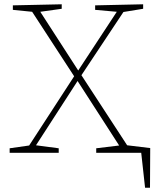

<svg xmlns="http://www.w3.org/2000/svg" viewBox="-20 -713 736 896"><path d="M254 -21V0H25V-21L116 -34L326 -357L130 -658L40 -667V-688L268 -693V-672L168 -658L345 -384L525 -658L424 -667V-688L648 -693V-672L556 -657L360 -362L574 -34L663 -21V0H429V-21L536 -34L342 -335L148 -35ZM549 -38 681 -22 680 163H657L639 0H549Z"/></svg>

Font: Bitter ExtraLight
Style: Regular
Weight: 200
Designer: Sol Matas, and Bitter project Authors
Foundry: Sol Matas
Version: Version 2.001